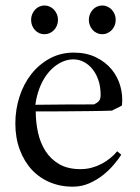

<svg xmlns="http://www.w3.org/2000/svg" viewBox="-20 -675 518 708"><path d="M406.7 -602.1Q406.7 -590.8 402.8 -581.1Q398.9 -571.3 392.1 -564.2Q385.3 -557.1 376.2 -553Q367.2 -548.8 356.9 -548.8Q346.7 -548.8 337.6 -553Q328.6 -557.1 322 -564.2Q315.4 -571.3 311.5 -581.1Q307.6 -590.8 307.6 -602.1Q307.6 -612.8 311.5 -622.3Q315.4 -631.8 322 -639.2Q328.6 -646.5 337.6 -650.6Q346.7 -654.8 356.9 -654.8Q367.2 -654.8 376.2 -650.6Q385.3 -646.5 392.1 -639.2Q398.9 -631.8 402.8 -622.3Q406.7 -612.8 406.7 -602.1ZM193.8 -602.1Q193.8 -590.8 189.9 -581.1Q186 -571.3 179.2 -564.2Q172.4 -557.1 163.3 -553Q154.3 -548.8 144 -548.8Q123 -548.8 108.9 -564.2Q94.7 -579.6 94.7 -602.1Q94.7 -612.8 98.6 -622.3Q102.5 -631.8 109.1 -639.2Q115.7 -646.5 124.8 -650.6Q133.8 -654.8 144 -654.8Q154.3 -654.8 163.3 -650.6Q172.4 -646.5 179.2 -639.2Q186 -631.8 189.9 -622.3Q193.8 -612.8 193.8 -602.1ZM427.2 -104.5Q416 -86.9 398.7 -66.7Q381.3 -46.4 359.4 -29.1Q337.4 -11.7 310.8 0.2Q284.2 12.2 254.9 13.2Q207.5 14.6 167.2 -1.5Q127 -17.6 98.1 -48.3Q69.3 -79.1 53 -122.8Q36.6 -166.5 36.6 -219.7Q36.6 -271 51.8 -318.1Q66.9 -365.2 95.2 -401.4Q123.5 -437.5 163.3 -459.2Q203.1 -481 252 -481Q298.3 -481 333.5 -463.9Q368.7 -446.8 391.4 -419.4Q414.1 -392.1 423.8 -357.2Q433.6 -322.3 429.7 -286.1Q421.4 -280.8 411.4 -276.4Q401.4 -272 393.1 -267.1Q380.9 -266.6 360.6 -266.1Q340.3 -265.6 315.7 -265.4Q291 -265.1 264.4 -264.9Q237.8 -264.6 212.6 -264.4Q187.5 -264.2 165.8 -264.2Q144 -264.2 129.9 -264.2H111.8Q111.8 -224.6 120.1 -186.5Q128.4 -148.4 147.5 -118.4Q166.5 -88.4 198.2 -69.8Q230 -51.3 276.9 -51.3Q298.3 -51.3 318.1 -56.6Q337.9 -62 355 -71Q372.1 -80.1 386.7 -92Q401.4 -104 412.1 -117.2ZM110.4 -288.6Q218.8 -290 326.7 -290Q338.4 -295.4 344.7 -302.5Q351.1 -309.6 351.1 -325.2Q351.1 -354 343.3 -377.9Q335.4 -401.9 321.8 -419.2Q308.1 -436.5 289.8 -446.3Q271.5 -456.1 250.5 -456.1Q232.9 -456.1 214.8 -449.2Q196.8 -442.4 179.9 -428.7Q163.1 -415 148.9 -394.8Q134.8 -374.5 125 -348.1Q114.7 -320.8 110.4 -288.6Z"/></svg>

Font: Varendra
Style: Regular
Weight: 400
Designer: Jacob Thomas
Foundry: Bangla Type Foundry
Version: Version 1.008